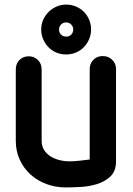

<svg xmlns="http://www.w3.org/2000/svg" viewBox="-20 -810 580 839"><path d="M269 -790Q292 -790 312 -781.5Q332 -773 346.5 -758.5Q361 -744 369.5 -724Q378 -704 378 -681Q378 -659 369.5 -639Q361 -619 346.5 -604Q332 -589 312 -580.5Q292 -572 269 -572Q246 -572 226 -580.5Q206 -589 191.5 -604Q177 -619 168.5 -639Q160 -659 160 -681Q160 -704 169 -724Q178 -744 193 -758.5Q208 -773 227.5 -781.5Q247 -790 269 -790ZM238 -681Q238 -667 247 -658.5Q256 -650 270 -650Q283 -650 291.5 -659Q300 -668 300 -681Q300 -694 291 -703Q282 -712 269 -712Q256 -712 247 -703Q238 -694 238 -681ZM372 -509Q372 -532 388 -548.5Q404 -565 429 -565Q454 -565 470.5 -548.5Q487 -532 487 -509V-105Q487 -62 462.5 -39Q438 -16 403.5 -5.5Q369 5 331.5 7Q294 9 267 9Q223 9 183.5 -5.5Q144 -20 114 -47Q84 -74 66.5 -111.5Q49 -149 49 -195V-506Q49 -532 65 -548Q81 -564 106 -564Q129 -564 145.5 -548Q162 -532 162 -506V-195Q162 -172 172.5 -155Q183 -138 200.5 -127Q218 -116 239.5 -110.5Q261 -105 283 -105Q305 -105 330 -108L372 -113Z"/></svg>

Font: VDS
Style: Bold
Weight: 700
Designer: artmaker
Foundry: artmaker
Version: Version 1.000 2009 initial release